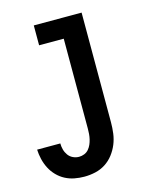

<svg xmlns="http://www.w3.org/2000/svg" viewBox="-112 -597 724 896"><g transform="rotate(-15 250.0 -148.5)"><path d="M184 223Q160 223 136.5 218.5Q113 214 92 203Q71 192 54 174.5Q37 157 26 135.5Q15 114 9.5 90.5Q4 67 3 44H115Q115 59 119 74Q123 89 132 101.5Q141 114 155 120.5Q169 127 184 127Q197 127 209.5 122Q222 117 230.5 107Q239 97 244 85.5Q249 74 252 61.5Q255 49 256 36Q257 23 257 10V-424H138V-520H369V10Q369 37 365.5 63.5Q362 90 352 114.5Q342 139 325.5 160.5Q309 182 286.5 196.5Q264 211 237.5 217Q211 223 184 223Z"/></g></svg>

Font: Iosevka Web
Style: Bold
Weight: 700
Monospace: yes
Designer: Belleve Invis
Foundry: Belleve Invis
Version: Version 28.0.3; ttfautohint (v1.8.3)